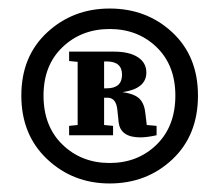

<svg xmlns="http://www.w3.org/2000/svg" viewBox="-20 -735 514 450"><path d="M224 -528H230Q266 -528 266 -560Q266 -591 230 -591H224ZM321 -467 324 -442 347 -440V-418Q324 -413 309 -413Q262 -413 258 -449L255 -478Q252 -506 232 -506H224V-442L245 -440V-418H142V-440L162 -442V-590L142 -592V-614H247Q283 -614 303 -601Q323 -588 323 -565Q323 -527 267 -519Q296 -515 307.5 -503Q319 -491 321 -467ZM391 -511Q391 -582 347 -624.5Q303 -667 237 -667Q171 -667 126.5 -624.5Q82 -582 82 -511Q82 -439 126.5 -396Q171 -353 237 -353Q303 -353 347 -396Q391 -439 391 -511ZM237 -715Q324 -715 384 -659Q444 -603 444 -511Q444 -418 384 -361.5Q324 -305 237 -305Q151 -305 90.5 -362Q30 -419 30 -511Q30 -603 90.5 -659Q151 -715 237 -715Z"/></svg>

Font: TypoPRO Source Serif Pro
Style: Regular
Weight: 900
Designer: Frank Grießhammer
Foundry: Adobe Systems Incorporated
Version: Version 1.017;PS 1.0;hotconv 1.0.79;makeotf.lib2.5.61930